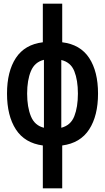

<svg xmlns="http://www.w3.org/2000/svg" viewBox="-20 -780 570 1040"><path d="M212 240V8Q114 -5 66 -79Q18 -153 18 -273Q18 -393 66 -466Q114 -539 212 -551V-760H317V-551Q415 -539 463 -466Q511 -393 511 -273Q511 -153 463 -79Q415 -5 317 8V240ZM127 -273Q127 -200 147.5 -150Q168 -100 218 -88V-456Q168 -444 147.5 -395Q127 -346 127 -273ZM402 -273Q402 -346 382.5 -394.5Q363 -443 312 -455V-88Q363 -101 382.5 -150.5Q402 -200 402 -273Z"/></svg>

Font: Noto Sans Mono Condensed SemiBold
Style: Regular
Weight: 600
Width: 3
Designer: Monotype Design Team
Foundry: Monotype Imaging Inc.
Version: Version 2.014